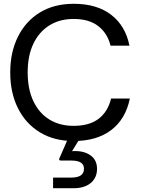

<svg xmlns="http://www.w3.org/2000/svg" viewBox="-20 -732 745 1013"><path d="M369 12Q266 12 191 -33.5Q116 -79 75 -160.5Q34 -242 34 -350Q34 -457 75 -539Q116 -621 191 -666.5Q266 -712 369 -712Q491 -712 566.5 -654Q642 -596 663 -491H563Q548 -555 499.5 -593.5Q451 -632 368 -632Q295 -632 240.5 -598Q186 -564 156 -501Q126 -438 126 -350Q126 -262 156 -198.5Q186 -135 240.5 -101.5Q295 -68 368 -68Q451 -68 500 -105Q549 -142 566 -212H665Q643 -104 567 -46Q491 12 369 12ZM260 261V205H355Q389 205 406 193.5Q423 182 423 158Q423 136 406 125.5Q389 115 355 115H301Q292 115 292 108Q292 105 294 102L341 -6H404L360 66Q364 65 368 65Q372 65 376 65Q428 65 460 89.5Q492 114 492 159Q492 191 476.5 214Q461 237 433.5 249Q406 261 371 261Z"/></svg>

Font: Host Grotesk Light
Style: Regular
Weight: 400
Version: Version 1.003